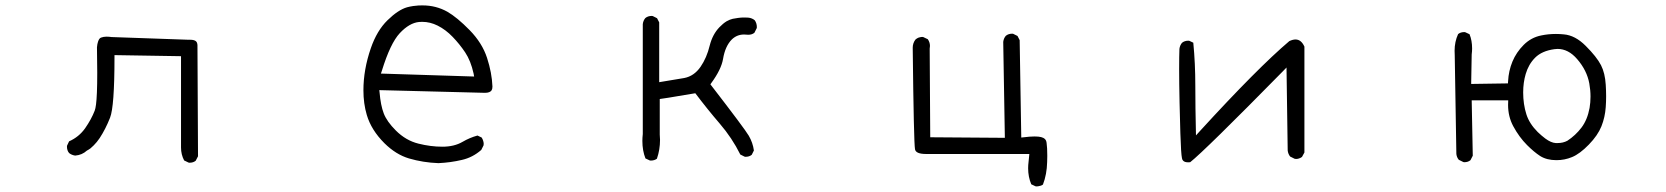

<svg xmlns="http://www.w3.org/2000/svg" viewBox="-20 -586 6040 696"><path d="M667 3.9Q680.7 3.9 689.5 -3.4L697.8 -19.5L695.8 -418.9Q695.8 -419.9 695.8 -421.9Q695.8 -423.8 695.3 -426.8Q694.3 -432.6 690.9 -436Q684.6 -441.9 669.4 -441.9Q667 -441.9 663.1 -441.9L384.3 -451.7Q375.5 -453.1 365.5 -453.1Q355.5 -453.1 346.2 -449.7Q339.4 -447.3 335.4 -435.1Q332.5 -426.8 331.5 -414.6Q332.5 -365.7 332.5 -322.5Q332.5 -279.3 331.3 -251Q330.1 -222.7 328.1 -207.5Q326.2 -192.4 323.2 -184.6Q311 -153.3 288.6 -121.1Q266.1 -89.4 230.5 -73.7L223.1 -58.1Q222.7 -56.2 222.7 -54.7Q222.7 -40.5 230.5 -31.2Q239.7 -23.9 252.4 -22Q277.3 -23.9 294.9 -40Q303.2 -44.4 308.1 -48.3Q314.9 -54.2 319.8 -59.1Q331.1 -70.3 341.3 -85.4Q362.8 -118.2 378.9 -159.2Q395 -199.7 395 -377.9V-386.2L636.2 -382.3V-58.1Q636.2 -54.7 636.2 -51.3Q636.2 -25.9 647.5 -4.4L663.6 3.4Q665.5 3.9 667 3.9Z M1510.7 -506.8Q1539.1 -506.8 1566.4 -493.2Q1595.7 -478.5 1620.8 -452.4Q1646 -426.3 1666.3 -396Q1686.5 -365.7 1696.8 -319.3L1698.7 -308.6L1360.8 -319.3L1364.3 -329.6Q1395 -429.2 1429.2 -465.8Q1463.9 -502.9 1499 -506.3Q1504.9 -506.8 1510.7 -506.8ZM1512.2 -566.4Q1505.9 -566.4 1497.8 -566.2Q1489.7 -565.9 1478 -564.2Q1466.3 -562.5 1455.6 -559.6Q1423.3 -550.3 1384.8 -512.7Q1346.2 -475.1 1324.2 -411.1Q1297.4 -333.5 1297.4 -258.8Q1297.4 -210.4 1309.6 -169.4Q1325.7 -114.7 1373.5 -66.9Q1415 -25.9 1462.4 -11.7Q1513.7 3.4 1569.3 5.4Q1613.3 3.4 1654.3 -6.3Q1693.4 -15.1 1724.6 -42.5L1732.9 -59.1Q1733.4 -61 1733.4 -64.9Q1733.4 -68.8 1731.7 -75Q1730 -81.1 1726.1 -87.4L1710.9 -94.7Q1682.6 -86.9 1656.7 -71.8Q1626.5 -54.2 1583.7 -54.2Q1541 -54.2 1496.6 -65.4Q1451.2 -76.7 1415 -112.8Q1382.3 -145.5 1371.1 -174.8Q1359.9 -204.1 1356 -250.5L1355 -259.3Q1737.8 -249.5 1737.8 -249.5Q1756.3 -249.5 1762.2 -258.8Q1765.1 -263.7 1765.1 -272.5Q1763.2 -321.8 1745.6 -376Q1728 -430.2 1682.6 -476.6Q1636.7 -523.4 1601.6 -543.5Q1560.5 -566.4 1512.2 -566.4Z M2338.9 -3.9Q2352.1 -3.9 2361.3 -10.7Q2372.6 -43 2372.6 -79.1Q2372.6 -88.4 2371.6 -98.1V-98.6V-227.1Q2405.8 -231.9 2433.1 -236.8Q2460.4 -241.7 2500.5 -248Q2544.4 -189.9 2589.1 -137.9Q2633.8 -85.9 2663.6 -25.9L2679.2 -18.1Q2681.2 -17.6 2682.6 -17.6Q2696.3 -17.6 2705.1 -24.9L2712.9 -40.5Q2709 -68.8 2694.3 -94Q2679.7 -119.1 2555.2 -280.3L2558.6 -285.2Q2594.7 -334.5 2601.1 -372.6Q2608.9 -418.9 2632.8 -442.9Q2651.4 -460.9 2677.2 -460.9Q2682.1 -460.9 2686 -460.4Q2689.9 -460 2692.4 -460Q2706.1 -460 2714.8 -467.3L2723.1 -483.9Q2723.6 -485.8 2723.6 -487.3Q2723.6 -502 2715.8 -512.7Q2706.1 -520.5 2693.4 -522Q2686 -522.5 2681.2 -522.5Q2676.3 -522.5 2672.6 -522.5Q2668.9 -522.5 2664.3 -522Q2659.7 -521.5 2655.3 -521Q2646 -520 2636 -517.8Q2626 -515.6 2613.8 -508.8Q2601.1 -501 2587.9 -487.3Q2563 -461.4 2552.7 -420.9Q2542 -376.5 2519.5 -343.8Q2496.1 -310.1 2460.4 -303.2Q2428.2 -297.4 2369.6 -288.1V-504.9L2361.8 -520L2346.2 -527.8Q2344.2 -528.3 2342.8 -528.3Q2328.6 -528.3 2319.3 -520.5Q2311.5 -511.2 2310.1 -498.5V-100.1Q2308.6 -86.9 2308.6 -75.2Q2308.6 -40 2319.8 -11.7L2335.4 -4.4Q2337.4 -3.9 2338.9 -3.9Z M3733.9 89.4Q3735.8 89.8 3738.5 89.8Q3741.2 89.8 3745.1 88.9Q3753.9 87.9 3760.7 83Q3774.9 45.9 3775.9 1.5Q3776.4 -10.7 3776.4 -21Q3776.4 -51.3 3773.9 -67.9Q3772.9 -77.1 3767.8 -82Q3762.7 -86.9 3753.9 -89.1Q3745.1 -91.3 3730 -91.3Q3713.4 -91.3 3691.4 -88.4L3682.1 -87.4L3676.3 -440.4L3668.5 -455.6L3652.8 -463.4Q3650.9 -463.9 3649.4 -463.9Q3635.3 -463.9 3626 -456.1Q3618.2 -446.8 3616.7 -434.1L3622.6 -86.4L3352.1 -88.4L3350.1 -409.7Q3351.1 -415 3351.1 -419.4Q3351.1 -432.6 3343.3 -443.8L3326.7 -451.7Q3325.2 -452.1 3323.5 -452.1Q3321.8 -452.1 3319.6 -451.9Q3317.4 -451.7 3314.5 -450.9Q3311.5 -450.2 3308.6 -449.2Q3303.2 -446.8 3298.3 -442.4Q3288.6 -429.2 3288.6 -413.1Q3292.5 -68.4 3296.9 -44.9Q3299.8 -27.8 3336.9 -27.8H3711.4L3708.5 1Q3707 12.7 3707 23.9Q3707 55.2 3718.3 82Z M4708.5 -417Q4696.8 -442.9 4676.3 -442.9Q4666.5 -442.9 4653.8 -437Q4539.1 -339.8 4329.6 -110.8L4315.4 -95.2Q4313 -198.2 4313 -276.9Q4313 -355.5 4305.7 -431.2L4291.5 -438Q4289.6 -438.5 4288.1 -438.5Q4273.9 -438.5 4264.6 -430.7Q4256.8 -420.9 4255.4 -408.7Q4254.4 -384.3 4254.4 -335.2Q4254.4 -286.1 4255.9 -213.9Q4257.3 -141.6 4258.8 -103Q4261.2 -27.8 4264.6 -12.7Q4265.6 -6.3 4269 -3.4Q4274.4 2.4 4287.1 2.4Q4290.5 2.4 4294.4 2Q4346.7 -39.1 4629.9 -327.1L4643.6 -341.3L4647.9 -40.5Q4649.4 -27.8 4656.7 -18.6L4673.3 -10.3Q4675.3 -9.8 4679.2 -9.8Q4683.1 -9.8 4688.7 -11.5Q4694.3 -13.2 4699.7 -17.1L4708.5 -33.2Z M5626 -67.4Q5623 -67.4 5619.6 -67.4Q5602.5 -68.4 5581.5 -84Q5568.4 -93.8 5554.2 -107.4Q5523.9 -137.7 5513.2 -171.4Q5501.5 -208 5501.5 -251Q5501.5 -286.6 5510.7 -317.9Q5521 -353 5544.9 -377Q5569.3 -401.4 5614.3 -407.7Q5620.1 -408.7 5626 -408.7Q5665.5 -408.7 5697.3 -371.6Q5732.4 -331.1 5741.2 -283.7Q5745.6 -259.3 5745.6 -235.8Q5745.6 -214.8 5742.2 -194.8Q5734.4 -151.9 5712.9 -123.5Q5691.4 -95.2 5661.6 -75.7Q5646 -67.4 5626 -67.4ZM5288.1 2Q5301.8 2 5310.5 -5.4L5318.8 -21.5L5314.9 -222.2H5447.3Q5446.8 -209.5 5446.8 -205.6Q5446.8 -163.6 5465.3 -128.9Q5486.8 -88.9 5515.6 -60.1Q5540.5 -35.2 5563 -20.5Q5586.9 -5.4 5622.1 -5.4Q5651.9 -5.4 5678.7 -16.6Q5707 -28.3 5739.5 -61.8Q5772 -95.2 5785.2 -128.2Q5798.3 -161.1 5800.8 -197.8Q5802.2 -216.8 5802.2 -237.1Q5802.2 -257.3 5800.8 -278.8Q5798.3 -320.8 5783.7 -349.6Q5768.1 -379.9 5728 -419.9Q5689.9 -458 5648.9 -461.4Q5634.3 -462.9 5620.1 -462.9Q5592.3 -462.9 5566.9 -457.5Q5530.3 -450.2 5503.4 -423.3Q5476.6 -396.5 5462.6 -362.8Q5448.7 -329.1 5446.8 -291.5L5446.3 -283.7L5313 -281.7L5314.9 -388.7Q5316.4 -400.4 5316.4 -410.2Q5316.4 -439 5307.1 -461.9L5291.5 -469.2Q5289.6 -469.7 5288.1 -469.7Q5274.4 -469.7 5265.6 -462.4Q5252.9 -434.6 5252.9 -401.9Q5252.9 -394 5253.4 -386.2L5259.3 -27.8Q5260.7 -15.6 5268.1 -6.8L5284.7 1.5Q5286.6 2 5288.1 2Z"/></svg>

Font: NaikaiFont
Style: Light
Weight: 300
Version: Version 1.89